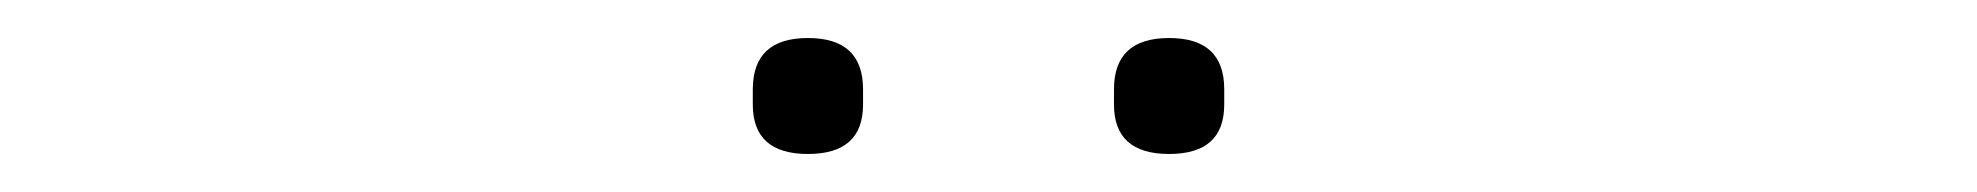

<svg xmlns="http://www.w3.org/2000/svg" viewBox="-20 -751 1040 101"><path d="M376 -696V-704Q376 -731 405 -731Q434 -731 434 -704V-696Q434 -670 405 -670Q376 -670 376 -696ZM566 -696V-704Q566 -731 595 -731Q624 -731 624 -704V-696Q624 -670 595 -670Q566 -670 566 -696Z"/></svg>

Font: IBM Plex Sans JP ExtraLight
Style: Regular
Weight: 200
Designer: Mike Abbink; Paul van der Laan; Pieter van Rosmalen; Wujin Sim; Yejin Wi; Jinhee Kim; Boomi Park; Yona Kim; Kichan Ma
Foundry: Sandoll Inc.
Version: Version 1.001